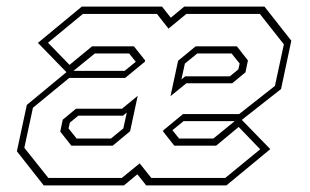

<svg xmlns="http://www.w3.org/2000/svg" viewBox="-20 -560 935 580"><path d="M112 0 31 -103 61 -243 185.5 -346H356.5L396.5 -378.5L394.5 -368L370 -398.5H266.5L188 -334.5L94.5 -430.5L227 -540H469.5L496 -506.5L536.5 -540H779L860 -437L829 -291L705.5 -194H534.5L494.5 -161.5L496.5 -172L521 -141.5H624.5L703 -205.5L796.5 -109.5L664 0H421.5L395 -33.5L354.5 0ZM126 -22.5H348L402 -66.5L437 -22.5H660.5L766 -109L701 -176.5L633 -120H506.5L472.5 -163L473.5 -166.5L533 -215.5H702.5L810.5 -300.5L837.5 -426L765 -518H543L489 -473.5L454 -518H230.5L125 -431L190 -364L258 -420H384.5L418.5 -377.5L417.5 -373.5L358 -324.5H189L79.5 -234.5L53.5 -113.5ZM195.5 -120 162 -162.5 169.5 -198.5 209.5 -231.5H348.5L396 -270.5L373 -163.5L320.5 -120ZM495 -269.5 518 -376.5 571 -420H695.5L729 -377.5L721.5 -341.5L681.5 -308.5H543ZM211.5 -141.5H315L352.5 -172L363 -220L351.5 -210.5H216.5L191 -189.5L187 -172ZM528 -320 539.5 -329.5H674.5L700 -350.5L704 -368L679.5 -398.5H576L538.5 -368Z"/></svg>

Font: Tourney ExtraLight
Style: Italic
Weight: 250
Italic angle: -12°
Version: Version 1.015